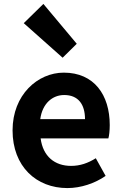

<svg xmlns="http://www.w3.org/2000/svg" viewBox="-20 -944 621 978"><path d="M323 14C392 14 463 -10 518 -48L468 -138C428 -113 388 -99 342 -99C259 -99 199 -147 187 -239H532C536 -252 539 -279 539 -307C539 -461 459 -574 305 -574C172 -574 44 -461 44 -280C44 -95 166 14 323 14ZM185 -337C196 -418 248 -460 307 -460C379 -460 413 -412 413 -337ZM299 -650 371 -721 201 -924 101 -826Z"/></svg>

Font: Source Han Sans CN
Style: Bold
Weight: 700
Designer: Ryoko NISHIZUKA 西塚涼子 (kana, bopomofo & ideographs); Paul D. Hunt (Latin, Greek & Cyrillic); Sandoll Communications 산돌커뮤니
Foundry: Adobe
Version: Version 2.001;hotconv 1.0.107;makeotfexe 2.5.65593